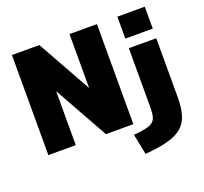

<svg xmlns="http://www.w3.org/2000/svg" viewBox="-155 -913 1399 1316"><g transform="rotate(-20 544.0 -255.0)"><path d="M60 0V-730H260L478 -340H480V-730H680V0H480L262 -390H260V0ZM659 70Q715 65 749 57.5Q783 50 800 35.5Q817 21 823 -4Q829 -29 829 -70V-500H1029V-70Q1029 7 1013 59.5Q997 112 958.5 144.5Q920 177 854 194.5Q788 212 689 220ZM829 -570V-730H1029V-570Z"/></g></svg>

Font: M PLUS 1 Black
Style: Regular
Weight: 900
Designer: Coji Morishita
Foundry: UNDERFOREST DESIGN
Version: Version 1.001